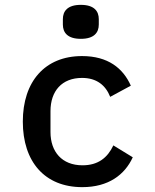

<svg xmlns="http://www.w3.org/2000/svg" viewBox="-20 -759 640 791"><path d="M319 12C427 12 494 -39 527 -111L447 -160C423 -109 384 -78 320 -78C235 -78 188 -134 188 -215V-301C188 -384 235 -438 318 -438C378 -438 415 -408 434 -360L519 -406C487 -478 425 -528 318 -528C165 -528 74 -423 74 -258C74 -93 164 12 319 12ZM313 -599C368 -599 387 -625 387 -658V-680C387 -713 368 -739 313 -739C258 -739 239 -713 239 -680V-658C239 -625 258 -599 313 -599Z"/></svg>

Font: IBM Mono Medium
Style: Regular
Weight: 500
Monospace: yes
Designer: Mike Abbink, Paul van der Laan, Pieter van Rosmalen
Foundry: Bold Monday
Version: Version 2.3